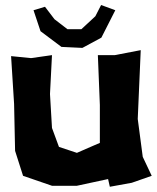

<svg xmlns="http://www.w3.org/2000/svg" viewBox="-20 -712 614 752"><path d="M363.3 -496.1 371.1 -300.8V-152.3L343.8 -140.6L281.2 -113.3L210.9 -136.7L183.6 -210.9L175.8 -343.8L183.6 -496.1L101.6 -484.4L23.4 -492.2L35.2 -304.7L39.1 -121.1L70.3 -23.4L183.6 15.6H281.2L403.3 -10.7L410.2 19.5L496.1 3.9L574.2 -23.4L539.1 -97.7L519.5 -246.1L531.2 -515.6L429.7 -496.1ZM156.2 -685.5 111.3 -671.9 138.7 -589.8 220.7 -528.3 302.7 -524.4 377 -564.5 431.6 -671.9 376 -692.4 353.5 -648.4 298.8 -597.7H244.1L193.4 -636.7Z"/></svg>

Font: MaokenAssortedSans-Lite
Style: Lite
Weight: 400
Version: Version 1.400